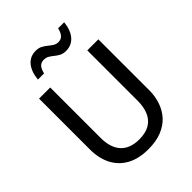

<svg xmlns="http://www.w3.org/2000/svg" viewBox="-277 -1148 1303 1303"><g transform="rotate(-45 374.5 -496.0)"><path d="M371 11Q279 11 216 -24Q153 -59 121 -122Q89 -185 89 -269V-757H196V-273Q196 -179 241.5 -129.5Q287 -80 375 -80Q437 -80 476 -103.5Q515 -127 533.5 -170.5Q552 -214 552 -273V-757H658V-268Q658 -211 641 -160.5Q624 -110 589.5 -71.5Q555 -33 500.5 -11Q446 11 371 11ZM175 -854Q182 -925 215 -964Q248 -1003 302 -1003Q330 -1003 349.5 -992.5Q369 -982 384.5 -969Q400 -956 416.5 -945.5Q433 -935 454 -935Q479 -935 494.5 -952Q510 -969 518 -1003H576Q569 -934 535.5 -895Q502 -856 448 -856Q421 -856 402 -866Q383 -876 368 -888.5Q353 -901 336.5 -911Q320 -921 298 -921Q272 -921 257 -905Q242 -889 234 -854Z"/></g></svg>

Font: Menbere
Style: Regular
Weight: 400
Designer: Aleme Tadesse
Foundry: Sorkin Type Co
Version: Version 1.000